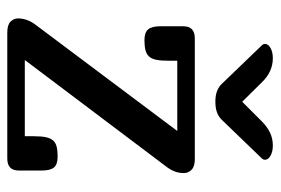

<svg xmlns="http://www.w3.org/2000/svg" viewBox="-138 -612 751 514"><g transform="rotate(90 237.0 -355.5)"><path d="M83 -502H407.2Q426.3 -502 435.1 -493.2Q443.8 -484.4 443.8 -473.1Q443.8 -460 439.9 -449.2Q436 -438.5 429.2 -429.2L141.1 -46.9H345.2V-70.8Q345.2 -91.3 347.9 -103.8Q350.6 -116.2 356.9 -123Q363.3 -129.9 373.8 -132.3Q384.3 -134.8 399.9 -134.8Q420.9 -134.8 429 -124.8Q437 -114.7 437 -92.8V-30.8Q437 0 404.8 0H67.9Q47.4 0 38.6 -8.5Q29.8 -17.1 29.8 -28.8Q29.8 -51.8 44.9 -73.2L331.1 -455.1H143.1V-431.2Q143.1 -411.6 140.6 -399.2Q138.2 -386.7 131.8 -379.6Q125.5 -372.6 114.7 -369.9Q104 -367.2 87.9 -367.2Q67.4 -367.2 59.1 -377.2Q50.8 -387.2 50.8 -409.2V-471.2Q50.8 -502 83 -502ZM201.2 -681.2 252.9 -628.9 305.2 -681.2Q319.8 -695.8 335.7 -703.4Q351.6 -710.9 370.1 -710.9Q386.2 -710.9 397.2 -704.8Q408.2 -698.7 408.2 -689.9Q408.2 -685.1 404.3 -681.2L302.2 -575.2Q293.5 -565.9 281.7 -561.5Q270 -557.1 252.9 -557.1Q221.2 -556.6 204.1 -575.2L102.1 -681.2Q98.1 -685.1 98.1 -689.9Q98.1 -698.7 109.1 -704.8Q120.1 -710.9 136.2 -710.9Q172.9 -710.9 201.2 -681.2Z"/></g></svg>

Font: Marmelad
Style: Regular
Weight: 400
Designer: Manvel Shmavonyan
Foundry: Cyreal (www.cyreal.org)
Version: Version 1.000